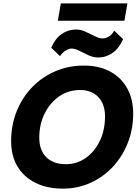

<svg xmlns="http://www.w3.org/2000/svg" viewBox="-20 -1109 821 1139"><path d="M353 10Q260 10 191 -24Q122 -58 84 -121Q46 -184 46 -272Q46 -367 79 -449Q112 -531 170.5 -591.5Q229 -652 307.5 -686Q386 -720 479 -720Q567 -720 632.5 -685Q698 -650 734 -586Q770 -522 770 -435Q770 -342 738 -261Q706 -180 649 -119Q592 -58 516 -24Q440 10 353 10ZM371 -135Q437 -135 489.5 -172.5Q542 -210 572.5 -274Q603 -338 603 -418Q603 -491 563.5 -533Q524 -575 455 -575Q386 -575 331.5 -537.5Q277 -500 245 -436Q213 -372 213 -292Q213 -218 254.5 -176.5Q296 -135 371 -135ZM323 -986 341 -1089H736L718 -986ZM563 -768Q534 -768 505.5 -781Q477 -794 451 -807.5Q425 -821 404 -821Q390 -821 370.5 -809.5Q351 -798 336 -776L284 -826Q307 -880 345.5 -907Q384 -934 431 -934Q459 -934 488 -920.5Q517 -907 543 -894Q569 -881 589 -881Q607 -881 625.5 -892Q644 -903 658 -927L710 -877Q687 -823 648 -795.5Q609 -768 563 -768Z"/></svg>

Font: Livvic
Style: Bold Italic
Weight: 700
Italic angle: -10°
Designer: Jacques Le Bailly, Baron von Fonthausen
Version: Version 1.001; ttfautohint (v1.8.2)